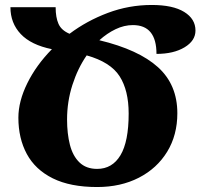

<svg xmlns="http://www.w3.org/2000/svg" viewBox="-20 -743 807 773"><path d="M694 -287Q694 -199 653 -132Q612 -65 539 -27.5Q466 10 371 10Q263 10 192.5 -25Q122 -60 88 -123Q54 -186 54 -269Q54 -335 90 -408Q126 -481 189 -545Q105 -562 63.5 -606Q22 -650 22 -714H204Q204 -673 215.5 -647Q227 -621 260 -607Q329 -659 414 -691Q499 -723 591 -723Q676 -723 721.5 -695Q767 -667 767 -620Q767 -579 723 -552.5Q679 -526 610 -526Q610 -642 515 -642Q480 -642 445.5 -625.5Q411 -609 380 -581Q538 -543 616 -472.5Q694 -402 694 -287ZM250 -262Q250 -205 261.5 -160Q273 -115 300 -89Q327 -63 371 -63Q432 -63 465 -118Q498 -173 498 -286Q498 -379 461.5 -436Q425 -493 329 -520Q293 -468 271.5 -401Q250 -334 250 -262Z"/></svg>

Font: Noto Serif Armenian SemiCondensed Black
Style: Regular
Weight: 900
Width: 4
Designer: Monotype Design Team
Foundry: Monotype Imaging Inc.
Version: Version 2.008; ttfautohint (v1.8.4.7-5d5b)